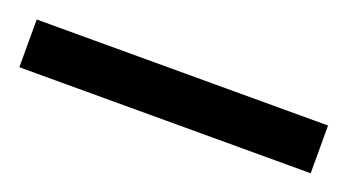

<svg xmlns="http://www.w3.org/2000/svg" viewBox="-27 -5 464 257"><g transform="rotate(20 205.5 124.0)"><path d="M413 158V90H-2V158Z"/></g></svg>

Font: Noto Sans Lisu
Style: Bold
Weight: 700
Designer: Monotype Design Team. David Williams.
Foundry: Monotype Imaging Inc.
Version: Version 2.102